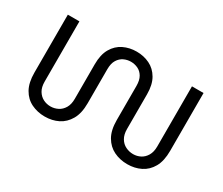

<svg xmlns="http://www.w3.org/2000/svg" viewBox="-96 -758 1167 1006"><g transform="rotate(30 487.5 -255.0)"><path d="M238 13Q194 13 157 -5Q120 -23 98.5 -61Q77 -99 77 -160V-510H147V-146Q147 -112 160 -90.5Q173 -69 193.5 -58.5Q214 -48 238 -48Q261 -48 282 -58.5Q303 -69 316 -91Q329 -113 329 -146V-356Q329 -414 350.5 -451Q372 -488 408 -505.5Q444 -523 487 -523Q530 -523 566 -505.5Q602 -488 623.5 -451Q645 -414 645 -356V-146Q645 -113 658 -91Q671 -69 692.5 -58.5Q714 -48 738 -48Q761 -48 781.5 -58.5Q802 -69 815 -91Q828 -113 828 -146V-510H898V-160Q898 -99 876.5 -61Q855 -23 818.5 -5Q782 13 738 13Q693 13 656 -5Q619 -23 597 -61Q575 -99 575 -160V-366Q575 -401 562.5 -422Q550 -443 530 -452.5Q510 -462 487 -462Q465 -462 445 -452.5Q425 -443 412 -422Q399 -401 399 -366V-160Q399 -99 377 -61Q355 -23 319 -5Q283 13 238 13Z"/></g></svg>

Font: MuseoModerno SemiBold Light
Style: Regular
Weight: 300
Version: Version 1.001